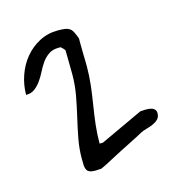

<svg xmlns="http://www.w3.org/2000/svg" viewBox="-75 -827 570 585"><g transform="rotate(-15 210.5 -535.0)"><path d="M125.8 -358.7Q125.8 -390.9 131.8 -422.3Q137.7 -453.7 145.2 -485.4Q152.6 -517.1 158.6 -549.6Q164.5 -582.2 164.5 -615.6Q164.5 -620.3 164.3 -631.1Q164 -642 164 -653.7Q164 -665.5 163.7 -676.3Q163.4 -687.2 163.4 -691.3Q162.3 -693.6 157.7 -698.3Q153.1 -703 151.4 -704.2H145.2Q126.3 -704.2 113.8 -695.7Q101.3 -687.2 92.4 -674.9Q83.6 -662.5 76.2 -647.6Q68.7 -632.6 59.9 -620.3Q51.1 -608 40 -599.5Q28.8 -591 12.3 -591Q12.3 -622.1 22.6 -651.7Q32.8 -681.3 51.9 -704.5Q71 -727.7 97.5 -741.7Q124.1 -755.8 156 -755.8Q169.7 -755.8 178.2 -754.6Q186.8 -753.5 193.1 -749.4Q199.3 -745.2 203.3 -737.3Q207.3 -729.4 212.4 -715.9Q212.4 -711.2 212.4 -699.2Q212.4 -687.2 212.7 -673.1Q213 -659 213.3 -646.4Q213.6 -633.8 213.6 -629.1Q213.6 -598 210.2 -568.1Q206.7 -538.2 201.9 -508.8Q197.1 -479.5 193.6 -449.9Q190.2 -420.3 190.2 -389.8H200.5L335.1 -452.5Q335.6 -452.5 337.6 -452.8Q339.6 -453.1 342.5 -453.1Q345.3 -453.1 347.9 -453.4Q350.4 -453.7 351.6 -453.7Q356.7 -453.7 362.4 -453.1Q368.1 -452.5 373 -450.8Q377.8 -449 381.2 -444.9Q384.7 -440.8 384.7 -433.7Q384.7 -421.4 377.2 -414.4Q369.8 -407.4 359.9 -403.2Q349.9 -399.1 339.3 -396.2Q328.8 -393.3 321.9 -389.8Q316.8 -386.8 305.7 -381Q294.6 -375.1 279.7 -367.8Q264.9 -360.4 248.9 -352.2Q233 -344 218.7 -336.4Q204.5 -328.7 193.1 -322.9Q181.7 -317 176 -314.7Q174.8 -314.7 172.2 -314.4Q169.7 -314.1 166.5 -314.1Q163.4 -314.1 160.8 -313.8Q158.3 -313.5 157.1 -313.5Q145.7 -313.5 139.2 -316.1Q132.6 -318.8 129.8 -324.3Q126.9 -329.9 126.3 -338.1Q125.8 -346.3 125.8 -358.7Z"/></g></svg>

Font: Gloria Hallelujah
Style: Regular
Weight: 400
Designer: Kimberly Geswein
Foundry: Kimberly Geswein
Version: Version 1.004 2010